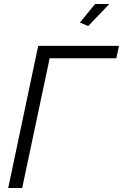

<svg xmlns="http://www.w3.org/2000/svg" viewBox="-20 -939 614 959"><path d="M420.9 -809.1 378.9 -826.2 455.1 -918.9H525.9ZM21 0 170.9 -710H574.2L561 -647.9H228L90.8 0Z"/></svg>

Font: Rawline
Style: Italic
Weight: 400
Italic angle: -12°
Designer: Matt McInerney, Pablo Impallari, Rodrigo Fuenzalida
Foundry: Matt McInerney, Pablo Impallari, Rodrigo Fuenzalida
Version: Version 4.020;PS 004.020;hotconv 1.0.88;makeotf.lib2.5.64775